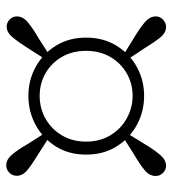

<svg xmlns="http://www.w3.org/2000/svg" viewBox="10 -656 532 591"><g transform="rotate(-90 275.5 -360.0)"><path d="M398.6 -471.2 386.9 -482.4 421.8 -537.3Q441 -567.7 456.2 -586.3Q471.5 -604.9 489.4 -604.9Q502.1 -604.9 511.5 -595.7Q521 -586.4 521 -573.9Q521 -555 502.9 -539.8Q484.8 -524.5 453.6 -506.6ZM135.6 -360.3Q135.6 -317.9 155.2 -285.6Q174.8 -253.3 207.2 -235.3Q239.6 -217.3 276.6 -217.3Q314.8 -217.3 346.4 -235.8Q378 -254.3 396.5 -286.5Q415 -318.7 415 -360.3Q415 -402.5 396.5 -434.7Q378 -466.9 346.4 -485.2Q314.8 -503.4 276.6 -503.4Q238 -503.4 205.9 -485.2Q173.8 -466.9 154.7 -434.7Q135.6 -402.5 135.6 -360.3ZM95.6 -360.3Q95.6 -413.6 120.5 -453.4Q145.5 -493.3 186.7 -515.7Q227.9 -538.1 276.6 -538.1Q324.8 -538.1 365.5 -515.7Q406.1 -493.3 430.9 -453.4Q455.7 -413.6 455.7 -360.3Q455.7 -307.3 430.9 -267Q406.1 -226.8 365.5 -204.4Q324.8 -181.9 276.6 -181.9Q227.9 -181.9 186.7 -204.4Q145.5 -226.8 120.5 -267Q95.6 -307.3 95.6 -360.3ZM164.1 -483.9 152.9 -472 98.8 -506.6Q67.8 -525.3 49.1 -540.3Q30.4 -555.2 30.4 -573.9Q30.4 -587.4 40 -596.8Q49.7 -606.3 62.2 -606.3Q80.9 -606.3 96.2 -587.8Q111.6 -569.3 129.5 -538.1ZM152.1 -248.4 163.9 -238.5 129.5 -182.5Q111.6 -152.3 95.4 -133.3Q79.3 -114.3 61.4 -114.3Q48.7 -114.3 39.2 -123.8Q29.8 -133.2 29.8 -146.5Q29.8 -165.6 48.3 -180.8Q66.8 -195.9 98 -214.1ZM385.9 -236.5 397.8 -248.4 453.3 -214.1Q483.8 -195.9 502.4 -180.3Q521 -164.6 521 -145.9Q521 -133.2 511.1 -123.8Q501.3 -114.3 488.6 -114.3Q470.5 -114.3 455.6 -132.9Q440.8 -151.5 421.8 -182.5Z"/></g></svg>

Font: Noto Serif KR ExtraLight
Style: Regular
Weight: 200
Designer: Ryoko NISHIZUKA 西塚涼子 (kana & ideographs); Frank Grießhammer (Latin, Greek & Cyrillic); Wenlong ZHANG 张文龙 (bopomofo); San
Foundry: Adobe
Version: Version 2.002-H1;hotconv 1.1.0;makeotfexe 2.6.0